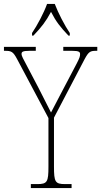

<svg xmlns="http://www.w3.org/2000/svg" viewBox="-29 -951 512 971"><path d="M133 -784V-771H140C180 -813 203 -842 229 -891C254 -842 277 -813 317 -771H324V-784C298 -822 265 -886 248 -931H209C193 -886 159 -822 133 -784ZM127 0H333V-20H300C250 -20 244 -31 244 -108V-356L399 -652C420 -691 428 -694 459 -694H463V-714H291V-694H336C371 -694 376 -688 376 -677C376 -666 373 -657 359 -630L277 -474C255 -431 239 -402 229 -382C208 -424 187 -465 165 -508L103 -626C90 -651 80 -667 80 -678C80 -688 84 -694 120 -694H152V-714H-9V-694H-5C28 -694 37 -691 58 -651L216 -354V-108C216 -31 210 -20 160 -20H127Z"/></svg>

Font: Noto Serif Devanagari Condensed Thin
Style: Regular
Weight: 100
Width: 3
Designer: Universal Thirst, Indian Type Foundry and the Monotype Design Team
Foundry: Monotype Imaging Inc.
Version: Version 2.004